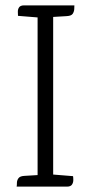

<svg xmlns="http://www.w3.org/2000/svg" viewBox="-20 -695 339 715"><path d="M178 -645V0H120V-645ZM178 -45 252 -39Q253 -34 253 -24.5Q253 -15 248 -7.5Q243 0 229 0H42Q43 -5 43 -14Q43 -23 48.5 -31Q54 -39 70 -40L120 -43ZM121 -630 47 -636Q47 -641 46.5 -650.5Q46 -660 51 -667.5Q56 -675 70 -675H257Q257 -670 256.5 -661Q256 -652 251 -644Q246 -636 229 -635L179 -632Z"/></svg>

Font: Karma Variable Light
Style: Regular
Weight: 300
Designer: Joana Correia
Foundry: Indian Type Foundry
Version: Version 3.000